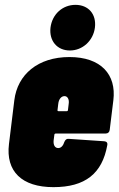

<svg xmlns="http://www.w3.org/2000/svg" viewBox="-20 -763 489 791"><path d="M268 -555C320 -555 364 -595 371 -649C378 -705 344 -743 291 -743C238 -743 195 -705 188 -649C182 -595 215 -555 268 -555ZM432 -228 447 -350C460 -456 396 -528 266 -528C136 -528 52 -456 39 -350L17 -170C3 -57 70 8 200 8C331 8 401 -48 422 -165C424 -175 419 -180 410 -181L263 -191C254 -192 249 -187 245 -178C241 -165 233 -153 220 -153C206 -153 199 -166 201 -185L204 -208C204 -211 207 -213 209 -213H416C425 -213 431 -219 432 -228ZM246 -367C258 -367 266 -354 263 -335L260 -310C260 -307 258 -305 255 -305H221C218 -305 216 -307 217 -310L220 -335C222 -354 232 -367 246 -367Z"/></svg>

Font: Barlow Condensed Black
Style: Italic
Weight: 900
Width: 3
Italic angle: -7°
Designer: Jeremy Tribby
Foundry: Tribby Type
Version: Version 1.422;hotconv 1.0.109;makeotfexe 2.5.65596